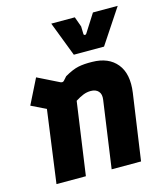

<svg xmlns="http://www.w3.org/2000/svg" viewBox="-112 -836 795 921"><g transform="rotate(-15 285.5 -375.0)"><path d="M54 0 103 -360 30 -396 92 -520 199 -467Q210 -462 217 -470L233 -488Q273 -511 302 -517Q331 -523 371 -522Q452 -521 493 -470.5Q534 -420 521 -328L474 0H328L375 -333Q379 -360 366 -374.5Q353 -389 328 -389Q309 -389 291 -382Q273 -375 251 -361L200 0ZM295 -578 229 -750H346L364 -700L365 -663Q365 -657 370.5 -656Q376 -655 380 -662L436 -750H559L445 -578Z"/></g></svg>

Font: Finlandica
Style: Bold Italic
Weight: 700
Italic angle: -8°
Designer: Niklas Ekholm, Juho Hiilivirta, Jaakko Suomalainen
Foundry: Helsinki Type Studio
Version: Version 1.064; ttfautohint (v1.8.4.7-5d5b)